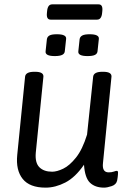

<svg xmlns="http://www.w3.org/2000/svg" viewBox="-20 -854 597 880"><path d="M212 -764Q192 -764 195 -794L196 -804Q199 -834 219 -834H432Q452 -834 449 -804L448 -794Q445 -764 425 -764ZM381 -597Q336 -597 339 -619L345 -675Q347 -686 357.5 -691.5Q368 -697 391 -697Q436 -697 433 -675L427 -619Q426 -608 415.5 -602.5Q405 -597 381 -597ZM231 -597Q186 -597 189 -619L195 -675Q197 -686 207 -691.5Q217 -697 241 -697Q286 -697 283 -675L277 -619Q276 -608 265 -602.5Q254 -597 231 -597ZM189 6Q116 6 84 -34Q52 -74 59 -144L95 -503Q98 -525 137 -525H141Q180 -525 179 -503L144 -154Q140 -108 160.5 -87.5Q181 -67 219 -67Q241 -67 270 -81Q299 -95 328.5 -132Q358 -169 379 -237L407 -503Q410 -525 449 -525H453Q492 -525 491 -503L452 -107Q447 -64 478 -64Q492 -64 501.5 -67.5Q511 -71 515 -71Q521 -71 521 -63Q521 -62 520.5 -53Q520 -44 517 -27Q513 -8 492 -1Q471 6 457 6Q416 6 392.5 -16.5Q369 -39 365 -99Q325 -41 279.5 -17.5Q234 6 189 6Z"/></svg>

Font: Asap
Style: Italic
Weight: 400
Italic angle: -6°
Designer: Pablo Cosgaya
Foundry: Omnibus-Type
Version: Version 3.001; ttfautohint (v1.8.3)